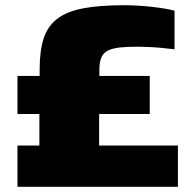

<svg xmlns="http://www.w3.org/2000/svg" viewBox="-20 -716 745 736"><path d="M47 0V-158H131V-279H47V-425H132V-450Q132 -522 147.5 -569Q163 -616 199.5 -644Q236 -672 298.5 -684Q361 -696 456 -696Q505 -696 560 -690Q615 -684 649 -675V-527Q625 -530 598.5 -532.5Q572 -535 547 -536Q522 -537 504 -537Q467 -537 439.5 -534Q412 -531 394.5 -522.5Q377 -514 369 -496.5Q361 -479 361 -450V-425H554V-279H360V-158H662V0Z"/></svg>

Font: Saira Expanded ExtraBold
Style: Regular
Weight: 800
Width: 7
Designer: Hector Gatti with collaboration of the Omnibus-Type team
Foundry: Omnibus-Type
Version: Version 1.101